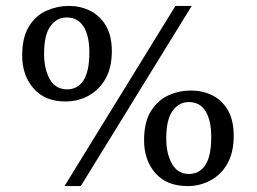

<svg xmlns="http://www.w3.org/2000/svg" viewBox="-20 -617 869 649"><path d="M573 -597H628L253 12H198ZM55 -429Q55 -491 78 -528Q101 -565 137.5 -581Q174 -597 213 -597Q251 -597 284 -581Q317 -565 337.5 -531Q358 -497 358 -444Q358 -388 336.5 -350.5Q315 -313 279.5 -293.5Q244 -274 201 -274Q132 -274 93.5 -318Q55 -362 55 -429ZM129 -435Q129 -383 148.5 -349Q168 -315 207 -315Q242 -315 262 -345Q282 -375 282 -440Q282 -496 262.5 -527Q243 -558 205 -558Q172 -558 150.5 -528.5Q129 -499 129 -435ZM467 -143Q467 -205 490.5 -242Q514 -279 550 -295Q586 -311 626 -311Q664 -311 697 -295Q730 -279 750 -245Q770 -211 770 -158Q770 -102 749 -64.5Q728 -27 692 -7.5Q656 12 614 12Q544 12 505.5 -31.5Q467 -75 467 -143ZM542 -149Q542 -97 561.5 -63Q581 -29 619 -29Q654 -29 674 -59Q694 -89 694 -154Q694 -210 675 -241Q656 -272 618 -272Q585 -272 563.5 -242.5Q542 -213 542 -149Z"/></svg>

Font: Literata 36pt
Style: Italic
Weight: 400
Italic angle: -2°
Designer: Latin by Veronika Burian and Jose Scaglione. Greek by Irene Vlachou. Cyrillic by Vera Evstafieva
Foundry: TypeTogether
Version: Version 3.002